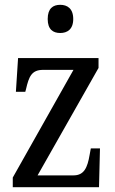

<svg xmlns="http://www.w3.org/2000/svg" viewBox="-20 -777 479 797"><path d="M230 -640C259 -640 284 -655 284 -698C284 -742 259 -757 230 -757C200 -757 178 -742 178 -698C178 -655 200 -640 230 -640ZM33 0H391L395 -161H357L352 -134C343 -81 329 -49 285 -49H136L389 -495V-536H55L46 -396H85L88 -407C100 -459 111 -487 159 -487H285L33 -40Z"/></svg>

Font: Noto Serif Tamil Condensed
Style: Italic
Weight: 400
Width: 3
Italic angle: -12°
Designer: Indian Type Foundry, Tom Grace, and the Monotype Design Team
Foundry: Monotype Imaging Inc.
Version: Version 2.003